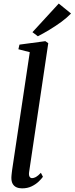

<svg xmlns="http://www.w3.org/2000/svg" viewBox="-20 -1049 420 1080"><path d="M143.5 -79.5Q141.5 -63 146.5 -55Q151.5 -47 160.5 -47Q170 -47 181.8 -53.2Q193.5 -59.5 210 -77L221.5 -54.5Q213 -42.5 197 -27.2Q181 -12 157.8 -0.8Q134.5 10.5 104 10.5Q86.5 10.5 72.8 4.5Q59 -1.5 51.2 -15.2Q43.5 -29 44 -51.5Q44 -56 44.8 -63.2Q45.5 -70.5 46.5 -79Q47.5 -87.5 48.5 -95L147.5 -755.5L83.5 -772L89.5 -798L235 -817.5L251.5 -806ZM193 -845 162.5 -868 310.5 -1029 379.5 -973Q356.5 -949 324 -925.2Q291.5 -901.5 257 -880.8Q222.5 -860 193 -845Z"/></svg>

Font: Merriweather 72pt
Style: Italic
Weight: 400
Italic angle: -7.8°
Version: Version 2.101